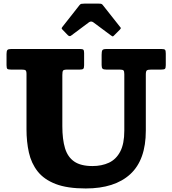

<svg xmlns="http://www.w3.org/2000/svg" viewBox="-20 -1020 950 1058"><path d="M353.5 -826.5Q363 -817 371.5 -823.5L470 -897Q482 -906 495 -896.5L592.5 -824Q599 -819.5 601 -819.2Q603 -819 608.5 -824.5L640 -856Q644 -860 645.5 -863.2Q647 -866.5 643 -870L547 -991.5Q543 -997 538.5 -998.5Q534 -1000 524 -1000H444.5Q433.5 -1000 428 -998.8Q422.5 -997.5 418 -991.5L324 -872Q319.5 -866 319.8 -863.5Q320 -861 325.5 -855.5ZM639.5 -636.5Q655.5 -636.5 660.2 -632.2Q665 -628 665 -611.5V-300Q665 -227.5 642.5 -184.8Q620 -142 580.5 -123.5Q541 -105 489.5 -105Q425.5 -105 389.2 -129.8Q353 -154.5 338.2 -203.5Q323.5 -252.5 323.5 -324.5V-606.5Q323.5 -625.5 327.5 -631Q331.5 -636.5 350.5 -636.5H419Q434.5 -636.5 439 -641Q443.5 -645.5 443.5 -660.5V-727.5Q443.5 -741.5 439.5 -745.8Q435.5 -750 422 -750H41Q25.5 -750 20.8 -744.5Q16 -739 16 -722.5V-661Q16 -644 20.8 -640.2Q25.5 -636.5 42.5 -636.5H99.5Q115 -636.5 120.5 -632.8Q126 -629 126 -612.5V-307.5Q126 -239 139.2 -179.5Q152.5 -120 187.5 -75.5Q222.5 -31 286.5 -6.2Q350.5 18.5 452.5 18.5Q612 18.5 697.8 -60.2Q783.5 -139 783.5 -300V-609Q783.5 -627.5 789 -632Q794.5 -636.5 812.5 -636.5H867Q884.5 -636.5 889 -640.8Q893.5 -645 893.5 -661.5V-725Q893.5 -741 889.5 -745.5Q885.5 -750 870 -750H566Q548 -750 544 -743.2Q540 -736.5 540 -718V-661.5Q540 -646.5 545.2 -641.5Q550.5 -636.5 566 -636.5Z"/></svg>

Font: Besley ExtraBold
Style: Regular
Weight: 800
Designer: Owen Earl
Foundry: indestructible type*
Version: Version 2.001